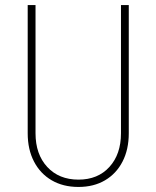

<svg xmlns="http://www.w3.org/2000/svg" viewBox="-20 -740 626 768"><path d="M293.9 7.8Q232.4 7.8 186.8 -18.8Q141.1 -45.4 116 -93.8Q90.8 -142.1 90.8 -207V-719.7H122.1V-207Q122.1 -123 168.9 -72.3Q215.8 -21.5 293.9 -21.5Q371.6 -21.5 417.7 -72.3Q463.9 -123 463.9 -207V-719.7H495.1V-207Q495.1 -142.1 470.2 -93.8Q445.3 -45.4 400.1 -18.8Q355 7.8 293.9 7.8Z"/></svg>

Font: Reddit Sans Condensed ExtraLight
Style: Regular
Weight: 250
Version: Version 1.014